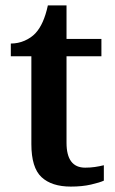

<svg xmlns="http://www.w3.org/2000/svg" viewBox="-20 -680 425 710"><path d="M242 10Q171 10 133.5 -25Q96 -60 96 -147V-472H20V-519Q47 -519 71 -529.5Q95 -540 111 -557Q142 -590 157 -660H226V-536H355V-472H226V-152Q226 -60 295 -60Q314 -60 331 -62.5Q348 -65 364 -69V-12Q349 -5 316.5 2.5Q284 10 242 10Z"/></svg>

Font: Noto Serif Toto SemiBold
Style: Regular
Weight: 600
Designer: Monotype Design Team
Foundry: Monotype Imaging Inc.
Version: Version 2.001; ttfautohint (v1.8.4.7-5d5b)